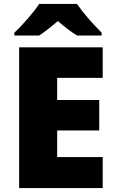

<svg xmlns="http://www.w3.org/2000/svg" viewBox="-20 -954 589 974"><path d="M495.6 -773.9H371.6Q330.6 -797.4 273.4 -847.2Q213.4 -795.9 178.7 -773.9H52.7V-788.1Q86.4 -819.3 124 -863.3Q161.6 -907.2 178.7 -934.1H370.6Q418 -865.7 495.6 -788.1ZM270 -559.1V-446.8H483.4V-292H270V-157.2H501V0H77.1V-713.9H501V-559.1Z"/></svg>

Font: Open Sans Hebrew Extra Bold
Style: Regular
Weight: 800
Foundry: Ascender Corporation, Yanek Iontef
Version: Version 2.001;PS 002.001;hotconv 1.0.70;makeotf.lib2.5.58329